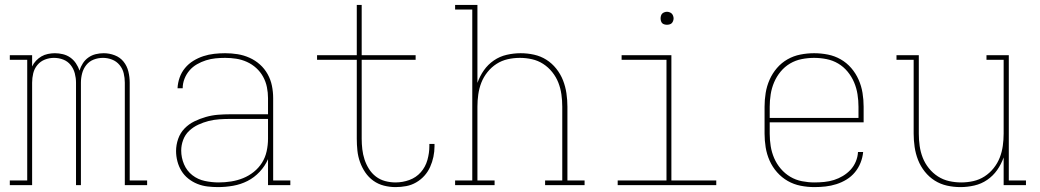

<svg xmlns="http://www.w3.org/2000/svg" viewBox="-20 -755 4240 783"><path d="M20 0V-19H91V-511H20V-530H111V-484Q117 -497 127 -507.5Q137 -518 149 -525Q161 -532 175.5 -535Q190 -538 204 -538Q220 -538 236.5 -534Q253 -530 266.5 -520.5Q280 -511 289.5 -497Q299 -483 304 -467Q309 -483 318 -497Q327 -511 340.5 -520.5Q354 -530 370 -534Q386 -538 403 -538Q426 -538 448 -529.5Q470 -521 484 -503.5Q498 -486 503.5 -463.5Q509 -441 509 -418V-19H580V0H489V-418Q489 -437 484.5 -456Q480 -475 467.5 -490Q455 -505 437 -512Q419 -519 400 -519Q380 -519 362 -512Q344 -505 332 -490Q320 -475 315 -456Q310 -437 310 -418V0H290V-418Q290 -437 285 -456Q280 -475 268 -490Q256 -505 238 -512Q220 -519 200 -519Q181 -519 163 -512Q145 -505 132.5 -490Q120 -475 115.5 -456Q111 -437 111 -418V0Z M869 8Q848 8 826.5 5.5Q805 3 785 -5Q765 -13 748 -26.5Q731 -40 720 -58Q709 -76 703.5 -97Q698 -118 698 -139Q698 -164 706.5 -188.5Q715 -213 732.5 -231Q750 -249 772.5 -260Q795 -271 819.5 -278Q844 -285 869 -287Q894 -289 919 -289H1073V-355Q1073 -377 1068.5 -399.5Q1064 -422 1053 -442Q1042 -462 1025 -477.5Q1008 -493 987 -502.5Q966 -512 943.5 -515.5Q921 -519 898 -519Q878 -519 858.5 -517Q839 -515 820 -509Q801 -503 783.5 -493Q766 -483 753 -468Q740 -453 732.5 -434Q725 -415 725 -395H704Q705 -417 712.5 -438.5Q720 -460 734.5 -477.5Q749 -495 768.5 -507Q788 -519 809.5 -526Q831 -533 853.5 -535.5Q876 -538 898 -538Q924 -538 949 -534Q974 -530 997.5 -519.5Q1021 -509 1040 -492Q1059 -475 1071.5 -452.5Q1084 -430 1089 -405Q1094 -380 1094 -355V-19H1164V0H1073V-106Q1061 -78 1039 -54.5Q1017 -31 989.5 -17Q962 -3 931 2.5Q900 8 869 8ZM872 -11Q897 -11 922.5 -15Q948 -19 971.5 -28.5Q995 -38 1015 -54Q1035 -70 1048.5 -91.5Q1062 -113 1067.5 -138.5Q1073 -164 1073 -189V-270H919Q897 -270 874.5 -268.5Q852 -267 830.5 -261.5Q809 -256 788.5 -246.5Q768 -237 751.5 -221.5Q735 -206 727 -184.5Q719 -163 719 -141Q719 -112 730.5 -85Q742 -58 764.5 -40.5Q787 -23 815.5 -17Q844 -11 872 -11Z M1593 8Q1569 8 1545.5 2Q1522 -4 1502.5 -18Q1483 -32 1469.5 -52Q1456 -72 1448 -94.5Q1440 -117 1437.5 -141Q1435 -165 1435 -189V-511H1273V-530H1435V-735H1455V-530H1675V-511H1455V-189Q1455 -168 1457.5 -146.5Q1460 -125 1466.5 -105Q1473 -85 1484.5 -66.5Q1496 -48 1513 -35Q1530 -22 1551 -16.5Q1572 -11 1593 -11Q1622 -11 1649.5 -21Q1677 -31 1696 -52.5Q1715 -74 1723 -102.5Q1731 -131 1731 -159Q1731 -162 1731 -164Q1731 -166 1731 -168H1752Q1752 -165 1752 -163Q1752 -161 1752 -158Q1752 -137 1747.5 -115.5Q1743 -94 1734 -74Q1725 -54 1710.5 -38Q1696 -22 1677 -11Q1658 0 1636.5 4Q1615 8 1593 8Z M1836 0V-19H1906V-716H1836V-735H1927V-417Q1937 -445 1953.5 -468.5Q1970 -492 1994 -508.5Q2018 -525 2046.5 -531.5Q2075 -538 2103 -538Q2131 -538 2158 -532Q2185 -526 2208 -511.5Q2231 -497 2248.5 -475Q2266 -453 2276 -427.5Q2286 -402 2290 -374.5Q2294 -347 2294 -320V-19H2364V0H2203V-19H2273V-320Q2273 -345 2269.5 -370Q2266 -395 2257 -418Q2248 -441 2232 -461Q2216 -481 2195 -494.5Q2174 -508 2149.5 -513.5Q2125 -519 2100 -519Q2075 -519 2050.5 -513.5Q2026 -508 2005 -494.5Q1984 -481 1968 -461Q1952 -441 1943 -418Q1934 -395 1930.5 -370Q1927 -345 1927 -320V-19H1997V0Z M2499 0V-19H2698V-511H2515V-530H2718V-19H2901V0ZM2700 -654Q2695 -654 2689.5 -655.5Q2684 -657 2680.5 -660.5Q2677 -664 2675.5 -669.5Q2674 -675 2674 -680Q2674 -685 2675.5 -690.5Q2677 -696 2680.5 -699.5Q2684 -703 2689.5 -705Q2695 -707 2700 -707Q2705 -707 2710.5 -705Q2716 -703 2719.5 -699.5Q2723 -696 2725 -690.5Q2727 -685 2727 -680Q2727 -675 2725 -669.5Q2723 -664 2719.5 -660.5Q2716 -657 2710.5 -655.5Q2705 -654 2700 -654Z M3301 8Q3273 8 3245 2.5Q3217 -3 3192.5 -17Q3168 -31 3149 -52.5Q3130 -74 3118.5 -100Q3107 -126 3102.5 -154Q3098 -182 3098 -210V-320Q3098 -348 3102.5 -376Q3107 -404 3118.5 -430Q3130 -456 3148.5 -477.5Q3167 -499 3191.5 -513Q3216 -527 3244 -532.5Q3272 -538 3300 -538Q3328 -538 3356 -532.5Q3384 -527 3408.5 -513Q3433 -499 3451.5 -477.5Q3470 -456 3481.5 -430Q3493 -404 3497.5 -376Q3502 -348 3502 -320V-256H3119V-210Q3119 -184 3123 -159Q3127 -134 3137 -110.5Q3147 -87 3164 -67Q3181 -47 3203 -34Q3225 -21 3250.5 -16Q3276 -11 3301 -11Q3321 -11 3341.5 -13Q3362 -15 3381 -21Q3400 -27 3417.5 -37.5Q3435 -48 3448.5 -62.5Q3462 -77 3470 -96Q3478 -115 3479 -135H3500Q3498 -113 3489.5 -91.5Q3481 -70 3466.5 -52.5Q3452 -35 3432.5 -23Q3413 -11 3391 -4Q3369 3 3346.5 5.5Q3324 8 3301 8ZM3119 -274H3481V-320Q3481 -345 3477 -370.5Q3473 -396 3463 -419.5Q3453 -443 3436.5 -463Q3420 -483 3398 -496Q3376 -509 3350.5 -514Q3325 -519 3300 -519Q3275 -519 3249.5 -514Q3224 -509 3202 -496Q3180 -483 3163.5 -463Q3147 -443 3137 -419.5Q3127 -396 3123 -370.5Q3119 -345 3119 -320Z M3897 8Q3869 8 3842 2Q3815 -4 3792 -18.5Q3769 -33 3751.5 -55Q3734 -77 3724 -102.5Q3714 -128 3710 -155.5Q3706 -183 3706 -210V-511H3636V-530H3727V-210Q3727 -185 3730.5 -160Q3734 -135 3743 -112Q3752 -89 3768 -69Q3784 -49 3805 -35.5Q3826 -22 3850.5 -16.5Q3875 -11 3900 -11Q3925 -11 3949.5 -16.5Q3974 -22 3995 -35.5Q4016 -49 4032 -69Q4048 -89 4057 -112Q4066 -135 4069.5 -160Q4073 -185 4073 -210V-511H4003V-530H4094V-19H4164V0H4073V-113Q4063 -85 4046.5 -61.5Q4030 -38 4006 -21.5Q3982 -5 3953.5 1.5Q3925 8 3897 8Z"/></svg>

Font: Iosevka Slab Thin Extended
Style: Regular
Weight: 100
Width: 7
Monospace: yes
Designer: Belleve Invis
Foundry: Belleve Invis
Version: Version 11.1.1; ttfautohint (v1.8.3)